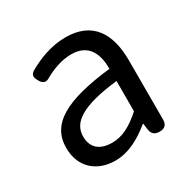

<svg xmlns="http://www.w3.org/2000/svg" viewBox="-132 -687 827 830"><g transform="rotate(-30 281.5 -272.0)"><path d="M483 -250V-334C483 -469 428 -557 295 -557C220 -557 155 -529 106 -501C87 -489 88 -476 99 -456C111 -434 126 -428 147 -442C185 -463 231 -481 280 -481C369 -481 392 -414 392 -344C161 -318 59 -259 59 -141C59 -43 126 13 217 13C284 13 345 -22 397 -65H400L404 -34C407 -11 421 0 444 0C469 0 483 -12 483 -37V-167ZM201 -233C239 -256 301 -273 392 -283V-207V-132C339 -85 295 -61 243 -61C189 -61 147 -85 147 -147C147 -182 163 -211 201 -233Z"/></g></svg>

Font: GenSenRounded2 TW R
Style: Regular
Weight: 400
Version: Version 2.100;PS 2.1;hotconv 16.6.51;makeotf.lib2.5.65220 DE